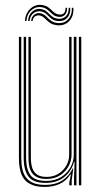

<svg xmlns="http://www.w3.org/2000/svg" viewBox="-20 -749 409 776"><path d="M160.8 6.5Q135.5 6.5 117.5 0.9Q99.5 -4.8 87.6 -14.9Q75.8 -25 69 -39.4Q62.2 -53.8 59.4 -71.4Q56.5 -89 56.5 -109.5V-600H66V-110Q66 -86 70.2 -66.2Q74.5 -46.5 85.1 -32Q95.8 -17.5 114.5 -9.6Q133.2 -1.8 162.5 -1.8Q204.5 -1.8 232.4 -20.2Q260.2 -38.8 273.8 -68.2H276.2L269.8 -19.8V0H260V-12L266.8 -44H264.2Q247 -17 220.2 -5.2Q193.5 6.5 160.8 6.5ZM298.8 0V-600H308.5V0ZM168 -25.8Q145.8 -25.8 131.5 -32.2Q117.2 -38.8 109.2 -50.2Q101.2 -61.8 98.1 -77.4Q95 -93 95 -111V-600H104.8V-111Q104.8 -88 110.2 -70.6Q115.8 -53.2 129.5 -43.6Q143.2 -34 168.5 -34Q195.2 -34 215.8 -46.5Q236.2 -59 247.9 -79.5Q259.5 -100 259.5 -123.2V-600H269.2V-123.5Q269.2 -99.8 257.2 -77.4Q245.2 -55 222.6 -40.4Q200 -25.8 168 -25.8ZM164.5 -9.8Q114 -9.8 94.9 -35.6Q75.8 -61.5 75.8 -110.2V-600H85.5V-110.5Q85.5 -67.5 102.1 -42.6Q118.8 -17.8 166.2 -17.8Q201.8 -17.8 226.8 -33.2Q251.8 -48.8 265 -73.1Q278.2 -97.5 278.2 -123.5V-600H289V0H279.2V-32L281.5 -94.8H279Q268.8 -56.8 239.2 -33.1Q209.8 -9.5 164.5 -9.8ZM80.5 -664.5Q83.5 -697.2 104.2 -715.2Q125 -733.2 151.8 -728.5Q164.2 -726.5 172.6 -721Q181 -715.5 187.5 -708.9Q194 -702.2 201 -697Q208 -691.8 217.8 -690.5Q231.5 -688.5 238.6 -696.2Q245.8 -704 244.8 -717.5H251Q252 -699.8 242.6 -689.4Q233.2 -679 216 -681Q205.2 -682.2 197.8 -687.5Q190.2 -692.8 183.8 -699.2Q177.2 -705.8 169.6 -711.5Q162 -717.2 150.5 -719.5Q127.2 -724.2 108.4 -709Q89.5 -693.8 86.8 -664.5ZM93.2 -664.5Q95.2 -689.8 111.5 -703.2Q127.8 -716.8 148.2 -712Q159 -709.8 166.2 -704.1Q173.5 -698.5 179.9 -691.9Q186.2 -685.2 194.1 -680Q202 -674.8 214 -673.2Q233 -671.2 245.8 -682.9Q258.5 -694.5 257.5 -717.5H263.8Q265.5 -690.8 250.8 -676Q236 -661.2 212.2 -664Q199.8 -665.5 191.6 -670.9Q183.5 -676.2 177.2 -682.9Q171 -689.5 164 -695Q157 -700.5 146.5 -702.8Q128.8 -706 115.1 -695.4Q101.5 -684.8 99.5 -664.5ZM105.8 -664.5Q107.2 -680.8 118.5 -689.6Q129.8 -698.5 145 -695.2Q154.5 -693 161.1 -687.6Q167.8 -682.2 174.1 -675.6Q180.5 -669 188.8 -663.6Q197 -658.2 210 -656.2Q237 -652.5 254.4 -670Q271.8 -687.5 270.2 -717.5H276.5Q278.8 -683 258.8 -662.9Q238.8 -642.8 207.8 -647.5Q194.5 -649.2 185.6 -654.5Q176.8 -659.8 170.1 -666.1Q163.5 -672.5 157.4 -678Q151.2 -683.5 143.5 -685.8Q132.5 -689 122.8 -683.4Q113 -677.8 112.2 -664.5Z"/></svg>

Font: Big Shoulders Inline Text Thin ExtraLight
Style: Regular
Weight: 250
Version: Version 2.002